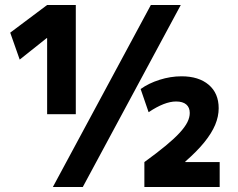

<svg xmlns="http://www.w3.org/2000/svg" viewBox="-20 -750 955 770"><path d="M192 0 585 -730H705L312 0ZM169 -292V-597H167L59 -511L21 -619L169 -730H284V-292ZM559 -100Q610 -137 645 -166Q680 -195 701 -218Q722 -241 731.5 -260Q741 -279 741 -297Q741 -319 727 -331Q713 -343 686 -343Q640 -343 576 -300L544 -393Q576 -416 620 -430Q664 -444 708 -444Q777 -444 817 -410Q857 -376 857 -316Q857 -283 843 -249.5Q829 -216 799.5 -179.5Q770 -143 723 -102V-100H861V0H559Z"/></svg>

Font: M PLUS 1
Style: Bold
Weight: 700
Designer: Coji Morishita
Foundry: UNDERFOREST DESIGN
Version: Version 1.001